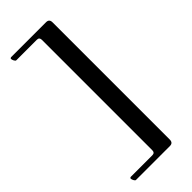

<svg xmlns="http://www.w3.org/2000/svg" viewBox="-275 -735 945 945"><g transform="rotate(-45 197.5 -262.0)"><path d="M31 146Q31 143 33.5 141.5Q36 140 37 140H188Q205 140 205 122V-646Q205 -664 188 -664H45Q40 -664 35.5 -672.5Q31 -681 31 -687Q31 -690 33.5 -691.5Q36 -693 37 -693H281Q303 -693 303 -670V146Q303 169 281 169H45Q40 169 35.5 160.5Q31 152 31 146Z"/></g></svg>

Font: Monomakh
Style: Regular
Weight: 400
Version: Version 1.200; ttfautohint (v1.8.4.7-5d5b)